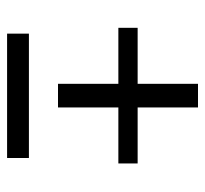

<svg xmlns="http://www.w3.org/2000/svg" viewBox="-38 -526 565 528"><g transform="rotate(90 244.0 -262.5)"><path d="M211 -525H276V-359H430V-306H276V-140H211V-306H57V-359H211ZM73 -60H415V0H73Z"/></g></svg>

Font: Karla ExtraLight
Style: Regular
Weight: 400
Version: Version 2.001